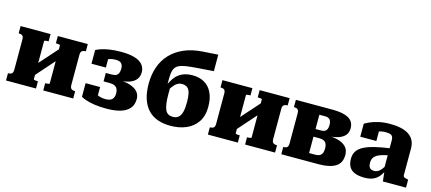

<svg xmlns="http://www.w3.org/2000/svg" viewBox="-57 -1299 4141 1844"><g transform="rotate(15 2014.0 -377.5)"><path d="M81 -120V-421Q81 -449 68.5 -459Q56 -469 33 -469H31V-541H329V-469H325Q317 -469 308 -468Q299 -467 292.5 -465.5Q286 -464 286 -461V-81Q286 -78 292.5 -75.5Q299 -73 308 -72.5Q317 -72 325 -72H329V0H31V-72H33Q56 -72 68.5 -82Q81 -92 81 -120ZM444 -80V-460Q444 -464 437 -465.5Q430 -467 421 -468Q412 -469 405 -469H401V-541H699V-469H697Q675 -469 661.5 -459Q648 -449 648 -421V-120Q648 -92 661.5 -82Q675 -72 697 -72H699V0H401V-72H405Q412 -72 421 -73Q430 -74 437 -76Q444 -78 444 -80ZM273 -109 219 -167 455 -433 509 -376Z M1000 -74Q1045 -74 1065 -94Q1085 -114 1085 -155Q1085 -180 1076 -198Q1067 -216 1048 -225Q1029 -234 999 -234H938V-318H999Q1027 -318 1042.5 -327.5Q1058 -337 1064.5 -354.5Q1071 -372 1071 -397Q1071 -431 1054 -448Q1037 -465 1001 -465Q978 -465 959.5 -461.5Q941 -458 926 -451.5Q911 -445 898 -434Q895 -437 893.5 -445Q892 -453 894.5 -462.5Q897 -472 904 -479.5Q911 -487 925 -490V-368H782V-504Q798 -513 831 -524.5Q864 -536 914 -544Q964 -552 1030 -552Q1109 -552 1162 -536.5Q1215 -521 1242.5 -489.5Q1270 -458 1270 -412Q1270 -369 1246 -340Q1222 -311 1178.5 -296.5Q1135 -282 1078 -282L1100 -309V-258L1081 -285Q1126 -285 1164 -276.5Q1202 -268 1230.5 -251.5Q1259 -235 1274.5 -210Q1290 -185 1290 -152Q1290 -96 1259.5 -59.5Q1229 -23 1171.5 -5.5Q1114 12 1032 12Q962 12 910.5 4Q859 -4 825 -16Q791 -28 776 -38V-173H920V-50Q906 -53 898.5 -61Q891 -69 888.5 -78Q886 -87 887.5 -96Q889 -105 893 -109Q905 -97 921.5 -89.5Q938 -82 958 -78Q978 -74 1000 -74Z M1783 -757 1936 -767V-603L1783 -592Q1711 -587 1665 -580Q1619 -573 1592.5 -559Q1566 -545 1554 -520Q1542 -495 1539.5 -454Q1537 -413 1539 -352L1571 -367Q1571 -351 1571 -335Q1571 -319 1571 -304Q1571 -289 1571 -274Q1571 -219 1576.5 -181.5Q1582 -144 1593 -121Q1604 -98 1622.5 -87.5Q1641 -77 1667 -77Q1701 -77 1722.5 -94.5Q1744 -112 1754 -149.5Q1764 -187 1764 -246Q1764 -301 1756 -336Q1748 -371 1728 -388Q1708 -405 1673 -405Q1648 -405 1626.5 -392Q1605 -379 1584 -351Q1563 -323 1538 -278L1525 -338Q1547 -394 1575.5 -432.5Q1604 -471 1647 -491.5Q1690 -512 1751 -512Q1818 -512 1867.5 -484Q1917 -456 1945 -399Q1973 -342 1973 -256Q1973 -167 1932.5 -107Q1892 -47 1823 -17.5Q1754 12 1667 12Q1596 12 1539.5 -8Q1483 -28 1443.5 -70Q1404 -112 1383 -175.5Q1362 -239 1362 -325Q1362 -416 1388.5 -492Q1415 -568 1468 -624.5Q1521 -681 1600 -715.5Q1679 -750 1783 -757Z M2088 -120V-421Q2088 -449 2075.5 -459Q2063 -469 2040 -469H2038V-541H2336V-469H2332Q2324 -469 2315 -468Q2306 -467 2299.5 -465.5Q2293 -464 2293 -461V-81Q2293 -78 2299.5 -75.5Q2306 -73 2315 -72.5Q2324 -72 2332 -72H2336V0H2038V-72H2040Q2063 -72 2075.5 -82Q2088 -92 2088 -120ZM2451 -80V-460Q2451 -464 2444 -465.5Q2437 -467 2428 -468Q2419 -469 2412 -469H2408V-541H2706V-469H2704Q2682 -469 2668.5 -459Q2655 -449 2655 -421V-120Q2655 -92 2668.5 -82Q2682 -72 2704 -72H2706V0H2408V-72H2412Q2419 -72 2428 -73Q2437 -74 2444 -76Q2451 -78 2451 -80ZM2280 -109 2226 -167 2462 -433 2516 -376Z M2768 -541H3135Q3238 -541 3292.5 -510.5Q3347 -480 3347 -411Q3347 -369 3322.5 -341.5Q3298 -314 3255 -300.5Q3212 -287 3154 -285L3175 -313V-262L3156 -289Q3216 -288 3263 -274Q3310 -260 3337 -230Q3364 -200 3364 -152Q3364 -71 3306 -35.5Q3248 0 3142 0H2768V-72H2770Q2793 -72 2805.5 -82Q2818 -92 2818 -120V-421Q2818 -449 2805.5 -459Q2793 -469 2770 -469H2768ZM3023 -80H3084Q3124 -80 3142 -99.5Q3160 -119 3160 -161Q3160 -205 3141 -224Q3122 -243 3081 -243H2979V-319H3080Q3103 -319 3116.5 -327Q3130 -335 3136.5 -351Q3143 -367 3143 -391Q3143 -427 3128 -444Q3113 -461 3081 -461H3023Z M3771 -327V-258Q3731 -250 3703 -241.5Q3675 -233 3657 -222Q3639 -211 3629.5 -199Q3620 -187 3616 -172.5Q3612 -158 3612 -142Q3612 -117 3619 -102.5Q3626 -88 3639 -82Q3652 -76 3671 -76Q3689 -76 3705.5 -84.5Q3722 -93 3738 -112Q3754 -131 3771 -162L3779 -112Q3759 -68 3734 -41Q3709 -14 3675.5 -1.5Q3642 11 3597 11Q3540 11 3501.5 -4Q3463 -19 3444 -50.5Q3425 -82 3425 -131Q3425 -174 3444 -205Q3463 -236 3504 -258.5Q3545 -281 3611 -297.5Q3677 -314 3771 -327ZM3778 0 3766 -108 3758 -105V-406Q3758 -424 3752 -437.5Q3746 -451 3730.5 -457.5Q3715 -464 3685 -464Q3643 -464 3615.5 -453Q3588 -442 3578 -428Q3568 -433 3566.5 -441Q3565 -449 3570 -457Q3575 -465 3587 -470.5Q3599 -476 3617 -476V-359H3457V-488Q3473 -498 3505.5 -513Q3538 -528 3588.5 -540Q3639 -552 3706 -552Q3765 -552 3811.5 -541.5Q3858 -531 3890.5 -509.5Q3923 -488 3940 -454.5Q3957 -421 3957 -376V-110Q3957 -101 3962 -95.5Q3967 -90 3976.5 -87Q3986 -84 4001 -81L4008 -79V0Z"/></g></svg>

Font: Roboto Serif ExtraBold
Style: Regular
Weight: 800
Designer: Greg Gazdowicz
Foundry: Commercial Type
Version: Version 1.008